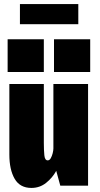

<svg xmlns="http://www.w3.org/2000/svg" viewBox="-20 -913 490 944"><path d="M134.5 11Q78 11 52 -34Q26 -79 26 -153V-500H195.5V-211Q195.5 -175.5 198 -150Q200.5 -124.5 214.5 -124.5Q223.5 -124.5 229.5 -135Q235.5 -145.5 239 -159.5Q242.5 -173.5 242.5 -183V-500H413V0H276.5L256.5 -73Q238 -39 206.8 -14Q175.5 11 134.5 11ZM17.5 -720H195.5V-559H17.5ZM245.5 -720H423.5V-559H245.5ZM78 -794V-893H365V-794Z"/></svg>

Font: Trispace Condensed ExtraBold
Style: Regular
Weight: 800
Width: 3
Designer: Tyler Finck
Foundry: Etcetera Type Company
Version: Version 1.210; ttfautohint (v1.8.3)